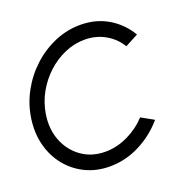

<svg xmlns="http://www.w3.org/2000/svg" viewBox="-129 -836 956 973"><g transform="rotate(-20 349.5 -350.0)"><path d="M302 13Q231 13 172.5 -15.2Q114 -43.5 73.5 -93.2Q33 -143 15.8 -209Q-1.5 -275 9 -350Q19.5 -425 55.5 -491Q91.5 -557 145.8 -606.8Q200 -656.5 266.5 -684.8Q333 -713 404 -713Q489 -713 554.8 -673.5Q620.5 -634 658.5 -568.5L587.5 -531Q559.5 -578.5 509.8 -606.8Q460 -635 399.5 -635Q344 -635 292 -612.5Q240 -590 197 -550.5Q154 -511 125.2 -459.5Q96.5 -408 87 -350Q74 -271.5 99.2 -206.8Q124.5 -142 178.8 -103.5Q233 -65 306 -65Q368.5 -65 427.8 -93.5Q487 -122 530 -168.5L597 -131Q541 -65.5 464 -26.2Q387 13 302 13Z"/></g></svg>

Font: Urbanist
Style: Italic
Weight: 400
Italic angle: -8°
Designer: Corey Hu
Foundry: Corey Hu
Version: Version 1.330; ttfautohint (v1.8.4.7-5d5b)